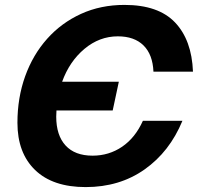

<svg xmlns="http://www.w3.org/2000/svg" viewBox="-20 -746 806 782"><path d="M329 16Q195 16 123 -53.5Q51 -123 51 -246Q51 -348 82.5 -435.5Q114 -523 172 -588Q230 -653 310 -689.5Q390 -726 487 -726Q625 -726 693 -654.5Q761 -583 766 -454H605Q602 -524 564.5 -561Q527 -598 460 -598Q385 -598 324 -547Q263 -496 233 -413H464L439 -296H210Q209 -284 209 -271Q209 -195 247 -153.5Q285 -112 357 -112Q424 -112 477.5 -148.5Q531 -185 562 -254H723Q671 -128 569 -56Q467 16 329 16Z"/></svg>

Font: Geist
Style: Bold Italic
Weight: 700
Italic angle: -12°
Designer: Basement.studio, Andrés Briganti, Mateo Zaragoza
Foundry: Basement.studio, Vercel, Andrés Briganti, Guido Ferreyra, Mateo Zaragoza
Version: Version 1.500; ttfautohint (v1.8.4.7-5d5b)